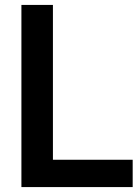

<svg xmlns="http://www.w3.org/2000/svg" viewBox="-20 -760 562 780"><path d="M67 0V-740H195V-111H519V0Z"/></svg>

Font: Encode Sans SmCnd SmBold
Style: Regular
Weight: 600
Width: 4
Designer: Multiple Designers
Foundry: Impallari Type
Version: Version 3.002; ttfautohint (v1.8.3) -l 8 -r 50 -G 200 -x 14 